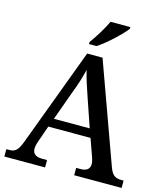

<svg xmlns="http://www.w3.org/2000/svg" viewBox="-133 -1033 983 1134"><g transform="rotate(15 359.0 -465.5)"><path d="M312 -784V-771H358C414 -807 497 -886 522 -921V-931H401C380 -886 341 -822 312 -784ZM1 0H250V-45H221C183 -45 161 -59 161 -91C161 -104 165 -122 171 -138L206 -238H464L503 -129C507 -115 511 -103 511 -91C511 -59 490 -45 455 -45H428V0H718V-45H704C667 -45 648 -57 631 -103L410 -714H316L95 -122C72 -59 56 -45 18 -45H1ZM226 -291 291 -471C313 -528 327 -573 338 -620C349 -572 367 -518 386 -463L445 -291Z"/></g></svg>

Font: Noto Serif Vithkuqi Medium
Style: Regular
Weight: 500
Version: Version 1.005